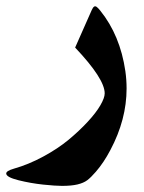

<svg xmlns="http://www.w3.org/2000/svg" viewBox="-51 -323 459 612"><path d="M352.5 -41Q352.5 58.1 300.8 155.3Q279.8 195.3 254.4 224.6Q238.8 242.7 227.1 251.5Q215.3 260.3 196 264.9Q176.8 269.5 146.5 269.5Q126 269.5 86.4 265.4Q46.9 261.2 7.8 251.5Q-31.2 241.7 -31.2 230Q-31.2 221.7 -7.3 214.8Q40.5 201.2 86.9 176Q133.3 150.9 167.5 122.6Q201.7 94.2 228.5 65.2Q255.4 36.1 269 12.5Q282.7 -11.2 282.7 -25.4Q282.7 -71.8 188.5 -171.4L241.2 -290.5Q245.1 -299.3 248.8 -301.8Q252.4 -304.2 256.8 -301.3Q261.2 -298.3 268.6 -289.1Q332 -210.4 348.6 -96.2Q352.5 -68.8 352.5 -41Z"/></svg>

Font: Parastoo FD
Style: Bold-FD
Weight: 700
Foundry: Saber Rastikerdar (saber.rastikerdar@gmail.com)
Version: Version 2.0.1